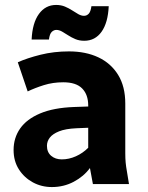

<svg xmlns="http://www.w3.org/2000/svg" viewBox="-20 -745 597 777"><path d="M35 -138Q35 -187 61.5 -225Q88 -263 142.5 -286Q197 -309 280 -312L337 -314V-318Q337 -362 312.5 -387Q288 -412 236 -412Q194 -412 157.5 -400.5Q121 -389 92 -375L52 -493Q90 -510 144 -523.5Q198 -537 259 -537Q327 -537 378 -513Q429 -489 458 -442Q487 -395 487 -326V-125Q487 -104 488.5 -87.5Q490 -71 494 -49L502 0H356L344 -65Q319 -31 278.5 -9.5Q238 12 190 12Q148 12 113 -7Q78 -26 56.5 -59.5Q35 -93 35 -138ZM170 -155Q170 -129 187 -114.5Q204 -100 230 -100Q259 -100 287 -112.5Q315 -125 337 -147V-228L290 -226Q245 -224 219 -213.5Q193 -203 181.5 -188Q170 -173 170 -155ZM108 -585Q111 -652 137.5 -688.5Q164 -725 207 -725Q227 -725 243 -718.3Q259 -711.5 272 -703Q285 -694.5 297 -687.7Q309 -681 320 -681Q331 -681 339 -689.4Q347 -697.8 350 -720H420Q417 -653 391 -616.5Q365 -580 321 -580Q301 -580 285 -586.7Q269 -593.5 256 -602Q243 -610.5 231 -617.3Q219 -624 208 -624Q198 -624 189.5 -616Q181 -608 178 -585Z"/></svg>

Font: Radio Canada
Style: Regular
Weight: 400
Designer: Charles Daoud, Etienne Aubert Bonn, Alexandre Saumier Demers, Jacques Le Bailly
Foundry: Radio-Canada
Version: Version 2.104;gftools[0.9.28.dev5+ged2979d]